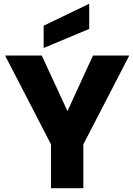

<svg xmlns="http://www.w3.org/2000/svg" viewBox="-20 -996 704 1016"><path d="M664 -702 421 -232V0H250V-232L7 -702H201L337 -408L472 -702ZM452 -843 211 -742V-860L452 -976Z"/></svg>

Font: Poppins A&M
Style: Bold-A&M
Weight: 700
Designer: Ninad Kale (Devanagari), Jonny Pinhorn (Latin)
Foundry: Indian Type Foundry
Version: 4.004